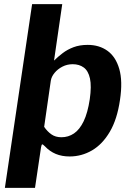

<svg xmlns="http://www.w3.org/2000/svg" viewBox="-20 -743 635 924"><path d="M3.5 161 134.5 -723H279.5L240 -451.5Q259 -470 281.5 -487.2Q304 -504.5 333.8 -515.8Q363.5 -527 402 -527Q457.5 -527 497.2 -498.5Q537 -470 554 -411.2Q571 -352.5 557.5 -262.5Q544 -169 508.5 -108.8Q473 -48.5 422.8 -19.2Q372.5 10 315 10Q278 10 248.5 -2.2Q219 -14.5 195.5 -39.5Q186 -49 183 -48.2Q180 -47.5 177.5 -34L148.5 161ZM275.5 -82.5Q309 -82.5 336 -100.8Q363 -119 382.5 -159.2Q402 -199.5 412 -265.5Q421 -328.5 413 -365.2Q405 -402 383.2 -418Q361.5 -434 330 -434Q303 -434 280.2 -422.2Q257.5 -410.5 242.5 -392.2Q227.5 -374 224.5 -354.5L192.5 -132.5Q207.5 -110.5 227.2 -96.5Q247 -82.5 275.5 -82.5Z"/></svg>

Font: Public Sans Thin
Style: Bold Italic
Weight: 700
Italic angle: -8°
Version: Version 2.001